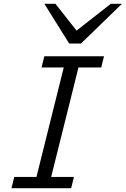

<svg xmlns="http://www.w3.org/2000/svg" viewBox="-20 -993 664 1013"><path d="M528.8 -696.3 514.2 -637.2H394L250 -59.6H370.1L355.5 0H40.5L55.2 -59.6H172.4L316.4 -637.2H199.2L213.9 -696.3ZM623.5 -973.1 407.2 -763.2H345.2L213.9 -973.1H272.5L383.8 -831.5L564.9 -973.1Z"/></svg>

Font: Lesson One Light
Style: Italic
Weight: 300
Italic angle: -14°
Designer: But Ko, Victor Gaultney, Annie Olsen, Julie Remington, Don Collingsworth, Eric Hays, Becca Hirsbrunner
Version: Version 1.100